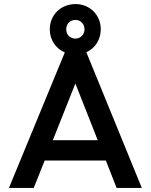

<svg xmlns="http://www.w3.org/2000/svg" viewBox="-20 -925 742 945"><path d="M24 0H146L200 -135H501L554 0H678L405 -668C448 -687 476 -730 476 -781C476 -850 423 -905 352 -905C278 -905 225 -850 225 -781C225 -729 254 -686 299 -667ZM240 -235 351 -514 461 -235ZM306 -781C306 -807 324 -827 352 -827C376 -827 396 -807 396 -781C396 -755 376 -735 352 -735C324 -735 306 -755 306 -781Z"/></svg>

Font: MV Cash Medium
Style: Regular
Weight: 500
Designer: Rodrigo Fuenzalida
Foundry: fragTYPE
Version: Version 1.100;Glyphs 3.1.2 (3151)